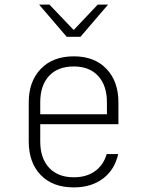

<svg xmlns="http://www.w3.org/2000/svg" viewBox="-20 -805 640 835"><path d="M495 -265H155V-190Q155 -117 193.5 -75.5Q232 -34 301 -34Q356 -34 393 -60.5Q430 -87 444 -135H494Q479 -67 428 -28.5Q377 10 301 10Q209 10 157 -44Q105 -98 105 -190V-360Q105 -451 157.5 -505.5Q210 -560 301 -560Q391 -560 443 -505.5Q495 -451 495 -360ZM155 -308H445V-360Q445 -433 407 -474.5Q369 -516 301 -516Q231 -516 193 -474.5Q155 -433 155 -360ZM330 -645H270L150 -785H195L299 -676H302L405 -785H450Z"/></svg>

Font: JetBrains Mono Extra Light
Style: Regular
Weight: 200
Monospace: yes
Designer: Philipp Nurullin, Konstantin Bulenkov
Foundry: JetBrains
Version: 2.002